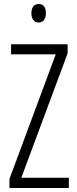

<svg xmlns="http://www.w3.org/2000/svg" viewBox="-20 -934 382 954"><path d="M173 -914C147 -914 136 -895 136 -868C136 -841 149 -822 172 -822C195 -822 208 -840 208 -868C208 -895 198 -914 173 -914ZM322 0V-51H86L316 -669V-714H35V-664H257L27 -45V0Z"/></svg>

Font: Noto Sans Gujarati ExtraCondensed Light
Style: Regular
Weight: 300
Width: 2
Designer: Jelle Bosma - Monotype Design Team, Universal Thirst
Foundry: Monotype Imaging Inc.
Version: Version 2.106